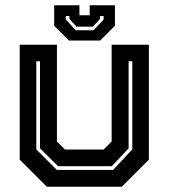

<svg xmlns="http://www.w3.org/2000/svg" viewBox="-20 -710 641 730"><path d="M158 0 55 -103V-540H196.5V-172L227 -141.5H374L404.5 -172V-540H546V-103L443 0ZM196 -64H410L483 -142V-477H469V-146L405 -78H201L132 -146V-477H118V-142ZM242 -556 186 -612V-690H282V-652H321V-690H417V-612L361 -556ZM268 -595H336L374 -636V-649H360V-638L333 -608.5H271L244 -638V-649H230V-636Z"/></svg>

Font: Tourney Thin
Style: Bold
Weight: 700
Version: Version 1.015